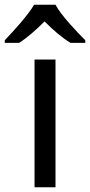

<svg xmlns="http://www.w3.org/2000/svg" viewBox="-60 -786 378 806"><path d="M173 -766H83C57 -721 -3 -656 -40 -617V-606H20C55 -628 91 -660 127 -696C163 -660 201 -627 236 -606H298V-617C260 -655 197 -721 173 -766ZM173 0V-536H85V0Z"/></svg>

Font: Noto Sans Inscriptional Parthian
Style: Regular
Weight: 400
Designer: Monotype Design Team
Foundry: Monotype Imaging Inc.
Version: Version 2.003